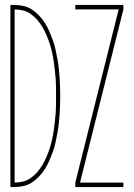

<svg xmlns="http://www.w3.org/2000/svg" viewBox="-20 -755 540 775"><path d="M284 0V-18L459 -717H284V-735H478V-717L303 -18H478V0ZM22 0V-735H39Q58 -735 76.5 -730.5Q95 -726 110.5 -715.5Q126 -705 139 -691Q152 -677 162 -661Q172 -645 179.5 -627.5Q187 -610 193.5 -592Q200 -574 204 -555.5Q208 -537 211.5 -518.5Q215 -500 217 -481Q219 -462 220.5 -443Q222 -424 222.5 -405Q223 -386 223 -368Q223 -349 222.5 -330Q222 -311 220.5 -292Q219 -273 217 -254Q215 -235 211.5 -216.5Q208 -198 204 -179.5Q200 -161 193.5 -143Q187 -125 179.5 -107.5Q172 -90 162 -74Q152 -58 139 -44Q126 -30 110.5 -19.5Q95 -9 76.5 -4.5Q58 0 39 0ZM39 -18Q57 -18 74 -22.5Q91 -27 105.5 -37.5Q120 -48 131.5 -61.5Q143 -75 152 -90.5Q161 -106 168 -122.5Q175 -139 180.5 -156Q186 -173 190 -190.5Q194 -208 196.5 -225.5Q199 -243 201 -260.5Q203 -278 204.5 -296Q206 -314 206 -332Q206 -350 206 -368Q206 -385 206 -403Q206 -421 204.5 -439Q203 -457 201 -474.5Q199 -492 196.5 -509.5Q194 -527 190 -544.5Q186 -562 180.5 -579Q175 -596 168 -612.5Q161 -629 152 -644.5Q143 -660 131.5 -673.5Q120 -687 105.5 -697.5Q91 -708 74 -712.5Q57 -717 39 -717Z"/></svg>

Font: Iosevka SS04 Thin
Style: Regular
Weight: 100
Monospace: yes
Designer: Belleve Invis
Foundry: Belleve Invis
Version: Version 19.0.0; ttfautohint (v1.8.4)